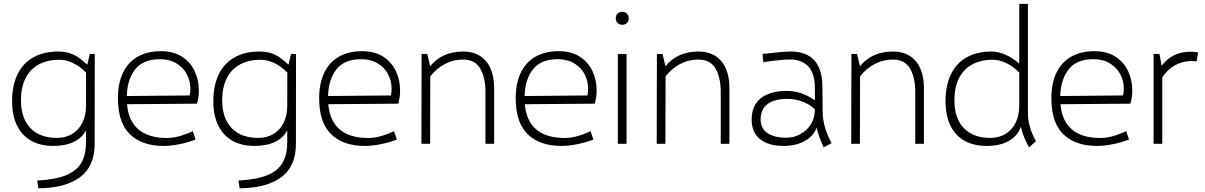

<svg xmlns="http://www.w3.org/2000/svg" viewBox="-20 -761 6374 1016"><path d="M481.4 -475.6 481 0Q481 120.1 402.8 177.2Q324.7 234.4 183.1 235.4L176.8 194.3Q271.5 189.5 327.9 166.7Q384.3 144 409.7 101.6Q435.1 59.1 435.1 -7.3V-71.3Q414.1 -31.2 370.1 -10Q326.2 11.2 262.2 11.2Q193.4 11.2 144.3 -16.6Q95.2 -44.4 69.6 -97.7Q43.9 -150.9 43.9 -225.6Q43.9 -308.6 72.8 -367.7Q101.6 -426.8 156.5 -457.5Q211.4 -488.3 288.6 -488.3Q322.3 -488.3 348.6 -479.7Q375 -471.2 396.2 -456.3Q417.5 -441.4 441.9 -418.5L455.1 -475.6ZM435.1 -201.2Q435.5 -273.4 435.5 -376.5Q403.8 -409.2 367.4 -427Q331.1 -444.8 294.9 -444.8Q230.5 -444.8 184.6 -419.7Q138.7 -394.5 114.7 -346.4Q90.8 -298.3 90.8 -231Q90.8 -135.7 140.6 -83.5Q190.4 -31.2 281.7 -31.2Q327.1 -31.2 362.1 -52.2Q397 -73.2 416 -111.8Q435.1 -150.4 435.1 -201.7Z M1032.2 -282.7Q1032.2 -246.1 1022.5 -212.4L652.3 -209.5Q659.7 -121.1 712.9 -75.9Q766.1 -30.8 863.3 -30.8Q893.1 -30.8 926.5 -39.6Q960 -48.3 1000 -66.9L1015.1 -22.9Q980 -8.3 932.4 1.5Q884.8 11.2 846.2 11.2Q731 11.2 667.5 -50.5Q604 -112.3 604 -240.7Q604 -320.8 631.1 -376.7Q658.2 -432.6 709.2 -461.4Q760.3 -490.2 831.5 -490.2Q898.4 -490.2 943.6 -460.7Q988.8 -431.2 1010.5 -383.8Q1032.2 -336.4 1032.2 -282.7ZM987.3 -292Q987.3 -332 969 -367.7Q950.7 -403.3 914.1 -425.5Q877.4 -447.8 826.2 -447.8Q738.3 -447.8 696 -395Q653.8 -342.3 650.9 -252.9L983.4 -255.9Q987.3 -274.4 987.3 -292Z M1546.4 -475.6 1545.9 0Q1545.9 120.1 1467.8 177.2Q1389.6 234.4 1248 235.4L1241.7 194.3Q1336.4 189.5 1392.8 166.7Q1449.2 144 1474.6 101.6Q1500 59.1 1500 -7.3V-71.3Q1479 -31.2 1435.1 -10Q1391.1 11.2 1327.1 11.2Q1258.3 11.2 1209.2 -16.6Q1160.2 -44.4 1134.5 -97.7Q1108.9 -150.9 1108.9 -225.6Q1108.9 -308.6 1137.7 -367.7Q1166.5 -426.8 1221.4 -457.5Q1276.4 -488.3 1353.5 -488.3Q1387.2 -488.3 1413.6 -479.7Q1439.9 -471.2 1461.2 -456.3Q1482.4 -441.4 1506.8 -418.5L1520 -475.6ZM1500 -201.2Q1500.5 -273.4 1500.5 -376.5Q1468.8 -409.2 1432.4 -427Q1396 -444.8 1359.9 -444.8Q1295.4 -444.8 1249.5 -419.7Q1203.6 -394.5 1179.7 -346.4Q1155.8 -298.3 1155.8 -231Q1155.8 -135.7 1205.6 -83.5Q1255.4 -31.2 1346.7 -31.2Q1392.1 -31.2 1427 -52.2Q1461.9 -73.2 1481 -111.8Q1500 -150.4 1500 -201.7Z M2097.2 -282.7Q2097.2 -246.1 2087.4 -212.4L1717.3 -209.5Q1724.6 -121.1 1777.8 -75.9Q1831.1 -30.8 1928.2 -30.8Q1958 -30.8 1991.5 -39.6Q2024.9 -48.3 2064.9 -66.9L2080.1 -22.9Q2044.9 -8.3 1997.3 1.5Q1949.7 11.2 1911.1 11.2Q1795.9 11.2 1732.4 -50.5Q1668.9 -112.3 1668.9 -240.7Q1668.9 -320.8 1696 -376.7Q1723.1 -432.6 1774.2 -461.4Q1825.2 -490.2 1896.5 -490.2Q1963.4 -490.2 2008.5 -460.7Q2053.7 -431.2 2075.4 -383.8Q2097.2 -336.4 2097.2 -282.7ZM2052.2 -292Q2052.2 -332 2033.9 -367.7Q2015.6 -403.3 1979 -425.5Q1942.4 -447.8 1891.1 -447.8Q1803.2 -447.8 1761 -395Q1718.8 -342.3 1715.8 -252.9L2048.3 -255.9Q2052.2 -274.4 2052.2 -292Z M2594.7 -297.9V0H2548.8V-275.4Q2548.8 -350.6 2521.2 -398.2Q2493.7 -445.8 2430.7 -445.8Q2377.9 -445.8 2332.8 -421.6Q2287.6 -397.5 2256.8 -356.4L2255.9 0H2210L2210.9 -475.6H2240.7L2256.3 -410.6Q2318.8 -488.3 2431.2 -488.3Q2484.9 -488.3 2521.7 -463.9Q2558.6 -439.5 2576.7 -396.5Q2594.7 -353.5 2594.7 -297.9Z M3137.2 -282.7Q3137.2 -246.1 3127.4 -212.4L2757.3 -209.5Q2764.6 -121.1 2817.9 -75.9Q2871.1 -30.8 2968.3 -30.8Q2998 -30.8 3031.5 -39.6Q3064.9 -48.3 3105 -66.9L3120.1 -22.9Q3085 -8.3 3037.4 1.5Q2989.7 11.2 2951.2 11.2Q2835.9 11.2 2772.5 -50.5Q2709 -112.3 2709 -240.7Q2709 -320.8 2736.1 -376.7Q2763.2 -432.6 2814.2 -461.4Q2865.2 -490.2 2936.5 -490.2Q3003.4 -490.2 3048.6 -460.7Q3093.8 -431.2 3115.5 -383.8Q3137.2 -336.4 3137.2 -282.7ZM3092.3 -292Q3092.3 -332 3074 -367.7Q3055.7 -403.3 3019 -425.5Q2982.4 -447.8 2931.2 -447.8Q2843.3 -447.8 2801 -395Q2758.8 -342.3 2755.9 -252.9L3088.4 -255.9Q3092.3 -274.4 3092.3 -292Z M3238.3 -664.6Q3238.3 -679.2 3248 -689Q3257.8 -698.7 3272.9 -698.7Q3287.6 -698.7 3297.4 -689Q3307.1 -679.2 3307.1 -664.6Q3307.1 -649.4 3297.4 -639.6Q3287.6 -629.9 3272.9 -629.9Q3257.8 -629.9 3248 -639.6Q3238.3 -649.4 3238.3 -664.6ZM3249.5 -475.6H3295.4V0H3249.5Z M3839.8 -297.9V0H3793.9V-275.4Q3793.9 -350.6 3766.4 -398.2Q3738.8 -445.8 3675.8 -445.8Q3623 -445.8 3577.9 -421.6Q3532.7 -397.5 3502 -356.4L3501 0H3455.1L3456.1 -475.6H3485.8L3501.5 -410.6Q3564 -488.3 3676.3 -488.3Q3730 -488.3 3766.8 -463.9Q3803.7 -439.5 3821.8 -396.5Q3839.8 -353.5 3839.8 -297.9Z M4338.9 19Q4312.5 -35.6 4301.3 -85.9Q4292 -58.1 4267.8 -35.9Q4243.7 -13.7 4207.5 -1.2Q4171.4 11.2 4127 11.2Q4045.9 11.2 4001.7 -24.9Q3957.5 -61 3957.5 -127.4Q3957.5 -202.6 4005.9 -241.2Q4054.2 -279.8 4144 -279.8Q4222.7 -279.8 4292 -230V-294.9Q4292 -373 4257.1 -409.7Q4222.2 -446.3 4159.2 -446.3Q4136.7 -446.3 4095.5 -442.1Q4054.2 -438 4019 -431.6L4015.1 -475.6Q4074.7 -482.4 4108.6 -485.4Q4142.6 -488.3 4165.5 -488.3Q4247.1 -488.3 4289.3 -441.4Q4331.5 -394.5 4332 -301.8L4333 -170.9Q4333.5 -89.4 4380.4 -3.9ZM4292 -180.2V-183.1Q4265.1 -208.5 4227.1 -223.1Q4189 -237.8 4146.5 -237.8Q4078.1 -237.8 4041.5 -210.2Q4004.9 -182.6 4004.9 -127.9Q4004.9 -82 4040.8 -57.1Q4076.7 -32.2 4142.1 -32.2Q4180.2 -32.2 4214.8 -50.8Q4249.5 -69.3 4270.8 -103.3Q4292 -137.2 4292 -180.2Z M4869.1 -297.9V0H4823.2V-275.4Q4823.2 -350.6 4795.7 -398.2Q4768.1 -445.8 4705.1 -445.8Q4652.3 -445.8 4607.2 -421.6Q4562 -397.5 4531.2 -356.4L4530.3 0H4484.4L4485.4 -475.6H4515.1L4530.8 -410.6Q4593.3 -488.3 4705.6 -488.3Q4759.3 -488.3 4796.1 -463.9Q4833 -439.5 4851.1 -396.5Q4869.1 -353.5 4869.1 -297.9Z M5425.3 19Q5394.5 -35.6 5381.8 -89.8Q5364.3 -41 5317.9 -14.9Q5271.5 11.2 5200.7 11.2Q5131.8 11.2 5083 -16.6Q5034.2 -44.4 5008.8 -97.7Q4983.4 -150.9 4983.4 -225.6Q4983.4 -308.6 5012 -367.7Q5040.5 -426.8 5095.2 -457.5Q5149.9 -488.3 5227.1 -488.3Q5262.2 -488.3 5300.3 -471.7Q5338.4 -455.1 5373.5 -424.3V-740.7H5419.4V-161.1Q5419.9 -89.4 5461.9 -13.7ZM5373.5 -201.7V-377Q5341.8 -409.7 5305.4 -427.2Q5269 -444.8 5233.4 -444.8Q5169.4 -444.8 5123.8 -419.7Q5078.1 -394.5 5054.2 -346.4Q5030.3 -298.3 5030.3 -231Q5030.3 -135.7 5079.8 -83.5Q5129.4 -31.2 5220.2 -31.2Q5265.6 -31.2 5300.5 -52.2Q5335.4 -73.2 5354.5 -111.8Q5373.5 -150.4 5373.5 -201.7Z M5971.7 -282.7Q5971.7 -246.1 5961.9 -212.4L5591.8 -209.5Q5599.1 -121.1 5652.3 -75.9Q5705.6 -30.8 5802.7 -30.8Q5832.5 -30.8 5866 -39.6Q5899.4 -48.3 5939.5 -66.9L5954.6 -22.9Q5919.4 -8.3 5871.8 1.5Q5824.2 11.2 5785.6 11.2Q5670.4 11.2 5606.9 -50.5Q5543.5 -112.3 5543.5 -240.7Q5543.5 -320.8 5570.6 -376.7Q5597.7 -432.6 5648.7 -461.4Q5699.7 -490.2 5771 -490.2Q5837.9 -490.2 5883.1 -460.7Q5928.2 -431.2 5950 -383.8Q5971.7 -336.4 5971.7 -282.7ZM5926.8 -292Q5926.8 -332 5908.4 -367.7Q5890.1 -403.3 5853.5 -425.5Q5816.9 -447.8 5765.6 -447.8Q5677.7 -447.8 5635.5 -395Q5593.3 -342.3 5590.3 -252.9L5922.9 -255.9Q5926.8 -274.4 5926.8 -292Z M6277.3 -487.3Q6300.8 -487.3 6320.3 -483.4L6312 -436.5Q6298.8 -438 6286.1 -438Q6238.8 -438 6198.5 -416Q6158.2 -394 6130.4 -352.1V0H6084.5V-475.6H6115.7L6127 -412.6Q6153.8 -449.2 6192.4 -468.3Q6231 -487.3 6277.3 -487.3Z"/></svg>

Font: Selawik Light
Style: Regular
Weight: 300
Designer: Aaron Bell
Foundry: Microsoft Corporation
Version: Version 1.01